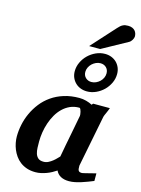

<svg xmlns="http://www.w3.org/2000/svg" viewBox="-147 -1089 869 1183"><g transform="rotate(15 288.0 -497.0)"><path d="M375 -394Q375.5 -396 374.8 -403.8Q374 -411.6 371.8 -420.2Q369.6 -428.7 366.5 -435.3Q363.3 -441.9 358.9 -441.9Q326.7 -441.9 300.5 -430.2Q274.4 -418.5 253.7 -398.4Q232.9 -378.4 217.8 -352.1Q202.6 -325.7 192.6 -296.1Q182.6 -266.6 177.7 -235.8Q172.9 -205.1 172.9 -176.8Q172.9 -156.7 173.6 -136.7Q174.3 -116.7 179.4 -100.1Q184.6 -83.5 196.5 -73.2Q208.5 -63 231 -63Q247.1 -63 261.5 -70.3Q275.9 -77.6 287.8 -87.2Q299.8 -96.7 308.8 -106.4Q317.9 -116.2 323.2 -121.1Q326.7 -141.1 328.9 -152.1Q331.1 -163.1 332.8 -173.1Q334.5 -183.1 336.9 -195.8Q339.4 -208.5 344 -232.2Q348.6 -255.9 356 -294.2Q363.3 -332.5 375 -394ZM564.9 -29.8Q547.9 -22.9 529.1 -15.6Q510.3 -8.3 490.7 -2.2Q471.2 3.9 451.7 8.1Q432.1 12.2 413.1 12.2Q381.3 12.2 360.1 0.5Q338.9 -11.2 329.1 -33.2Q315.9 -24.4 300.8 -16.1Q285.6 -7.8 269 -1.7Q252.4 4.4 234.9 8.3Q217.3 12.2 199.2 12.2Q168.5 12.2 144 3.9Q119.6 -4.4 101.1 -18.6Q82.5 -32.7 69.6 -51.3Q56.6 -69.8 48.3 -90.1Q40 -110.4 36.1 -131.3Q32.2 -152.3 32.2 -170.9Q32.2 -208 40.3 -246.8Q48.3 -285.6 65.2 -322.3Q82 -358.9 107.4 -391.4Q132.8 -423.8 167.5 -448Q202.1 -472.2 246.3 -486.1Q290.5 -500 344.2 -500Q366.2 -500 387.9 -494.1Q409.7 -488.3 426.8 -479L434.1 -487.8H541Q538.6 -480.5 534.7 -471.2Q530.8 -461.9 526.9 -453.1Q522.9 -444.3 519.8 -437.3Q516.6 -430.2 516.1 -426.8L451.2 -97.2Q451.2 -85.9 451.9 -78.1Q452.6 -70.3 455.6 -65.7Q458.5 -61 463.9 -59.1Q469.2 -57.1 478 -57.1Q480 -57.1 492.4 -60.1Q504.9 -63 519.8 -66.9Q534.7 -70.8 547.9 -74Q561 -77.1 564.9 -78.1ZM465.8 -689Q465.8 -711.9 451.2 -726.1Q436.5 -740.2 414.1 -740.2Q399.4 -740.2 385.5 -733.9Q371.6 -727.5 360.8 -717.3Q350.1 -707 343.5 -693.4Q336.9 -679.7 336.9 -665Q336.9 -642.1 351.8 -627.9Q366.7 -613.8 388.7 -613.8Q403.8 -613.8 417.7 -620.1Q431.6 -626.5 442.4 -636.7Q453.1 -647 459.5 -660.6Q465.8 -674.3 465.8 -689ZM529.8 -702.1Q529.8 -671.9 516.8 -644.5Q503.9 -617.2 482.7 -596.4Q461.4 -575.7 433.8 -563.2Q406.2 -550.8 377 -550.8Q355 -550.8 335.9 -558.1Q316.9 -565.4 303 -578.9Q289.1 -592.3 281 -610.8Q272.9 -629.4 272.9 -651.9Q272.9 -681.6 285.9 -709.2Q298.8 -736.8 320.3 -757.6Q341.8 -778.3 369.4 -790.8Q397 -803.2 426.8 -803.2Q448.7 -803.2 467.8 -795.7Q486.8 -788.1 500.5 -774.7Q514.2 -761.2 522 -742.7Q529.8 -724.1 529.8 -702.1ZM575.7 -954.6Q575.7 -949.7 573.7 -943.6Q571.8 -937.5 568.1 -931.6Q564.5 -925.8 559.8 -920.7Q555.2 -915.5 549.3 -912.6L388.7 -824.2H318.4L455.6 -975.6Q463.9 -984.9 470.9 -991Q478 -997.1 485.4 -1000.7Q492.7 -1004.4 500.5 -1005.9Q508.3 -1007.3 518.6 -1007.3Q534.7 -1007.3 545.7 -1002.4Q556.6 -997.6 563.2 -990Q569.8 -982.4 572.8 -972.9Q575.7 -963.4 575.7 -954.6Z"/></g></svg>

Font: Charis SIL
Style: Bold Italic
Weight: 700
Italic angle: -11°
Foundry: SIL International
Version: Version 4.112